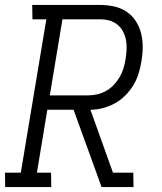

<svg xmlns="http://www.w3.org/2000/svg" viewBox="-33 -755 653 775"><path d="M-12 0 -13 -58H51L154 -677H98L97 -735H371Q400 -735 427.5 -729Q455 -723 477.5 -708Q500 -693 515 -670Q530 -647 536.5 -620.5Q543 -594 543 -565.5Q543 -537 538 -508Q534 -483 526.5 -458.5Q519 -434 505.5 -411.5Q492 -389 472.5 -369.5Q453 -350 430 -337.5Q407 -325 381.5 -318.5Q356 -312 332 -312L423 -58H505L506 0H377L264 -312H158L116 -58H173L174 0ZM168 -370H321Q340 -370 358.5 -374Q377 -378 395 -388Q413 -398 426.5 -412.5Q440 -427 450 -444Q460 -461 465.5 -479.5Q471 -498 474 -517Q477 -536 478 -555.5Q479 -575 475.5 -593.5Q472 -612 463.5 -628Q455 -644 441 -655.5Q427 -667 409 -672Q391 -677 372 -677H219Z"/></svg>

Font: Iosevka Etoile Light
Style: Italic
Weight: 300
Italic angle: -9°
Designer: Belleve Invis
Foundry: Belleve Invis
Version: Version 22.1.2; ttfautohint (v1.8.4)